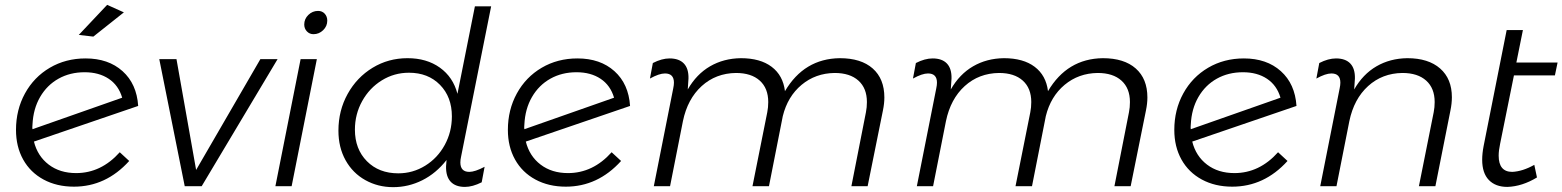

<svg xmlns="http://www.w3.org/2000/svg" viewBox="-20 -768 6445 792"><path d="M422 -748 491 -717 365 -617 305 -624ZM474 -140 513 -104Q417 2 285 2Q214 2 159.5 -27.5Q105 -57 75.5 -110Q46 -163 46 -232Q46 -315 83 -382.5Q120 -450 185.5 -488.5Q251 -527 333 -527Q427 -527 485.5 -474.5Q544 -422 550 -331L120 -184Q135 -124 181 -89Q227 -54 294 -54Q397 -54 474 -140ZM114 -235 484 -365Q469 -416 428.5 -443Q388 -470 329 -470Q269 -470 221.5 -443.5Q174 -417 145.5 -368Q117 -319 114 -254Q114 -251 113.5 -246.5Q113 -242 114 -235Z M1125 -524 812 0H742L637 -524H708L789 -67L1054 -524Z M1330 -683Q1330 -660 1313 -643.5Q1296 -627 1273 -627Q1257 -627 1246 -638.5Q1235 -650 1235 -667Q1235 -690 1252 -706.5Q1269 -723 1292 -723Q1309 -723 1319.5 -711.5Q1330 -700 1330 -683ZM1287 -524 1183 0H1116L1220 -524Z M1882 -122Q1879 -109 1879 -98Q1879 -59 1916 -59Q1939 -59 1979 -80L1967 -16Q1929 3 1898 3Q1859 3 1839 -18.5Q1819 -40 1820 -82L1822 -108Q1779 -53 1722 -24.5Q1665 4 1602 4Q1539 4 1487 -25Q1435 -54 1405.5 -107Q1376 -160 1376 -229Q1376 -312 1414 -380.5Q1452 -449 1517 -488.5Q1582 -528 1661 -528Q1740 -528 1794.5 -489Q1849 -450 1867 -381L1939 -742H2006ZM1667 -468Q1606 -468 1555 -436.5Q1504 -405 1474 -351Q1444 -297 1444 -233Q1444 -153 1493.5 -103Q1543 -53 1623 -53Q1683 -53 1734 -84.5Q1785 -116 1814.5 -170Q1844 -224 1844 -288Q1844 -368 1795 -418Q1746 -468 1667 -468Z M2503 -140 2542 -104Q2446 2 2314 2Q2243 2 2188.5 -27.5Q2134 -57 2104.5 -110Q2075 -163 2075 -232Q2075 -315 2112 -382.5Q2149 -450 2214.5 -488.5Q2280 -527 2362 -527Q2456 -527 2514.5 -474.5Q2573 -422 2579 -331L2149 -184Q2164 -124 2210 -89Q2256 -54 2323 -54Q2426 -54 2503 -140ZM2143 -235 2513 -365Q2498 -416 2457.5 -443Q2417 -470 2358 -470Q2298 -470 2250.5 -443.5Q2203 -417 2174.5 -368Q2146 -319 2143 -254Q2143 -251 2142.5 -246.5Q2142 -242 2143 -235Z M3628 -366Q3628 -341 3622 -312L3559 0H3492L3552 -305Q3556 -325 3556 -347Q3556 -404 3521 -435.5Q3486 -467 3423 -467Q3344 -466 3286.5 -418Q3229 -370 3209 -289L3152 0H3084L3145 -305Q3149 -325 3149 -347Q3149 -404 3114 -435.5Q3079 -467 3016 -467Q2933 -466 2874.5 -413Q2816 -360 2797 -268L2744 0H2677L2757 -403Q2760 -417 2760 -427Q2760 -465 2723 -465Q2699 -465 2661 -444L2673 -508Q2710 -527 2742 -527Q2781 -527 2801 -506Q2821 -485 2820 -444L2817 -399Q2853 -462 2909 -494.5Q2965 -527 3036 -528Q3116 -528 3163 -492.5Q3210 -457 3218 -392Q3297 -526 3444 -528Q3532 -528 3580 -485.5Q3628 -443 3628 -366Z M4713 -366Q4713 -341 4707 -312L4644 0H4577L4637 -305Q4641 -325 4641 -347Q4641 -404 4606 -435.5Q4571 -467 4508 -467Q4429 -466 4371.5 -418Q4314 -370 4294 -289L4237 0H4169L4230 -305Q4234 -325 4234 -347Q4234 -404 4199 -435.5Q4164 -467 4101 -467Q4018 -466 3959.5 -413Q3901 -360 3882 -268L3829 0H3762L3842 -403Q3845 -417 3845 -427Q3845 -465 3808 -465Q3784 -465 3746 -444L3758 -508Q3795 -527 3827 -527Q3866 -527 3886 -506Q3906 -485 3905 -444L3902 -399Q3938 -462 3994 -494.5Q4050 -527 4121 -528Q4201 -528 4248 -492.5Q4295 -457 4303 -392Q4382 -526 4529 -528Q4617 -528 4665 -485.5Q4713 -443 4713 -366Z M5252 -140 5291 -104Q5195 2 5063 2Q4992 2 4937.5 -27.5Q4883 -57 4853.5 -110Q4824 -163 4824 -232Q4824 -315 4861 -382.5Q4898 -450 4963.5 -488.5Q5029 -527 5111 -527Q5205 -527 5263.5 -474.5Q5322 -422 5328 -331L4898 -184Q4913 -124 4959 -89Q5005 -54 5072 -54Q5175 -54 5252 -140ZM4892 -235 5262 -365Q5247 -416 5206.5 -443Q5166 -470 5107 -470Q5047 -470 4999.5 -443.5Q4952 -417 4923.5 -368Q4895 -319 4892 -254Q4892 -251 4891.5 -246.5Q4891 -242 4892 -235Z M5506 -403Q5509 -417 5509 -427Q5509 -465 5472 -465Q5448 -465 5410 -444L5422 -508Q5459 -527 5491 -527Q5530 -527 5550 -506Q5570 -485 5569 -444L5566 -399Q5602 -462 5658 -494.5Q5714 -527 5785 -528Q5872 -528 5920.5 -485.5Q5969 -443 5969 -367Q5969 -341 5963 -312L5901 0H5833L5894 -305Q5898 -325 5898 -347Q5898 -404 5863 -435.5Q5828 -467 5765 -467Q5682 -466 5623.5 -413Q5565 -360 5546 -268L5493 0H5426Z M6168 -175Q6162 -147 6162 -126Q6162 -59 6218 -59Q6261 -61 6309 -88L6320 -36Q6259 1 6198 3Q6149 3 6121.5 -25.5Q6094 -54 6094 -109Q6094 -135 6100 -166L6195 -644H6262L6235 -510H6405L6394 -457H6225Z"/></svg>

Font: TypoPRO Montserrat Alternates
Style: Italic
Weight: 300
Italic angle: -11.3°
Designer: Julieta Ulanovsky
Foundry: Julieta Ulanovsky
Version: Version 6.001